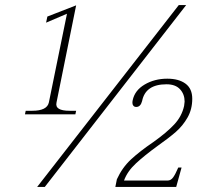

<svg xmlns="http://www.w3.org/2000/svg" viewBox="-20 -734 783 754"><path d="M682 -714H711L156 0H126ZM81 -299H107Q165 -299 172 -332L243 -680L161 -645L166 -669L279 -713L202 -332Q198 -315 211 -307Q224 -299 253 -299H279L276 -285H78ZM439 -30Q460 -76 494.5 -108Q529 -140 582 -176Q634 -213 664 -245Q694 -277 703 -318Q705 -330 705 -335Q705 -364 687 -383.5Q669 -403 634 -403Q551 -403 538 -337Q532 -314 515 -314Q508 -314 504 -318.5Q500 -323 500 -330Q500 -336 501 -340Q509 -379 548 -402Q587 -425 637 -425Q682 -425 708.5 -405.5Q735 -386 735 -346Q735 -305 716.5 -272.5Q698 -240 670.5 -216Q643 -192 599 -161Q548 -124 514 -92.5Q480 -61 467 -25H638Q651 -25 660 -37.5Q669 -50 680 -76H693L672 0H433Z"/></svg>

Font: Taviraj Thin
Style: Italic
Weight: 250
Italic angle: -12°
Designer: Katatrad Team
Foundry: CadsonDemak
Version: Version 1.001